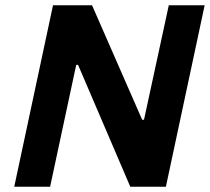

<svg xmlns="http://www.w3.org/2000/svg" viewBox="-20 -708 796 728"><path d="M34 0 181 -688H329L519 -254H526L620 -688H756L609 0H474L276 -462H269L170 0Z"/></svg>

Font: Saira SemiBold
Style: Italic
Weight: 600
Italic angle: -12°
Designer: Hector Gatti with collaboration of the Omnibus-Type team
Foundry: Omnibus-Type
Version: Version 1.100; ttfautohint (v1.8.3)